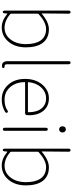

<svg xmlns="http://www.w3.org/2000/svg" viewBox="682 -1516 847 2252"><g transform="rotate(90 1106.0 -390.5)"><path d="M302 13Q224 13 150 -47Q143 -53 141.5 -53Q140 -53 139 -48L137 -22Q135 1 120 1Q105 0 105 -24V-770Q105 -794 123 -794Q141 -794 141 -770L138 -459Q138 -454 142 -457Q241 -540 324 -540Q429 -540 484 -467Q536 -397 536 -271Q536 -141 466 -62Q400 13 302 13ZM458 -439Q413 -507 321 -507Q243 -507 147 -421Q141 -416 141 -408V-99Q141 -91 147 -86Q223 -20 306 -20Q389 -20 443.5 -90.5Q498 -161 498 -270Q498 -379 458 -439Z M698 -59V-770Q698 -794 716 -794Q734 -794 734 -770V-53Q734 -20 753 -21Q777 -22 779 -7Q781 9 756 10Q698 13 698 -59Z M1147 13Q1044 13 977 -60Q906 -136 906 -261Q906 -386 976 -466Q1041 -540 1133.5 -540Q1226 -540 1279 -476.5Q1332 -413 1332 -309Q1332 -297 1331 -285Q1330 -261 1306 -261H949Q944 -261 944 -256Q944 -156 1000.5 -88Q1057 -20 1149 -20Q1228 -20 1272 -52Q1292 -66 1301 -52Q1311 -38 1290 -25Q1270 -13 1243 -3Q1199 13 1147 13ZM944 -299Q944 -294 949 -294H1292Q1297 -294 1297 -299Q1297 -399 1253 -453Q1209 -507 1134.5 -507Q1060 -507 1006 -449Q952 -391 944 -299Z M1497 0Q1479 0 1479 -24V-503Q1479 -527 1497 -527Q1515 -527 1515 -503V-24Q1515 0 1497 0ZM1498 -660Q1482 -660 1472 -671Q1462 -682 1462 -700Q1462 -718 1472 -728.5Q1482 -739 1497.5 -739Q1513 -739 1523.5 -728Q1534 -717 1534 -699.5Q1534 -682 1524 -671Q1514 -660 1498 -660Z M1921 13Q1843 13 1769 -47Q1762 -53 1760.5 -53Q1759 -53 1758 -48L1756 -22Q1754 1 1739 1Q1724 0 1724 -24V-770Q1724 -794 1742 -794Q1760 -794 1760 -770L1757 -459Q1757 -454 1761 -457Q1860 -540 1943 -540Q2048 -540 2103 -467Q2155 -397 2155 -271Q2155 -141 2085 -62Q2019 13 1921 13ZM2077 -439Q2032 -507 1940 -507Q1862 -507 1766 -421Q1760 -416 1760 -408V-99Q1760 -91 1766 -86Q1842 -20 1925 -20Q2008 -20 2062.5 -90.5Q2117 -161 2117 -270Q2117 -379 2077 -439Z"/></g></svg>

Font: Resource Han Rounded KR ExtraLight
Style: Regular
Weight: 250
Designer: Cyano Hao (round all glyphs); Ryoko NISHIZUKA 西塚涼子 (kana, bopomofo & ideographs); Paul D. Hunt (Latin, Greek & Cyrillic)
Foundry: Cyano Hao
Version: 0.990